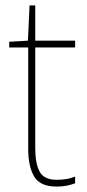

<svg xmlns="http://www.w3.org/2000/svg" viewBox="-20 -678 321 708"><path d="M189 -15Q210 -15 226.5 -18Q243 -21 257 -27V-2Q243 3 227 6.5Q211 10 189 10Q128 10 106 -27Q84 -64 84 -130V-503H14V-524L83 -528L89 -658H110V-528H257V-503H110V-131Q110 -74 126.5 -44.5Q143 -15 189 -15Z"/></svg>

Font: Noto Sans Bengali SemiCondensed Thin
Style: Regular
Weight: 100
Width: 4
Designer: Joana Ranito - Universal Thirst; Jelle Bosma - Monotype Design Team
Foundry: Universal Thirst ehf.
Version: Version 3.000; ttfautohint (v1.8.4.7-5d5b)